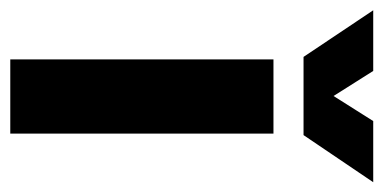

<svg xmlns="http://www.w3.org/2000/svg" viewBox="-256 -554 764 383"><g transform="rotate(90 126.5 -362.0)"><path d="M53 0V-525H201V0ZM48 -585 -45 -724H76L155 -599H97L176 -724H298L204 -585Z"/></g></svg>

Font: TikTok Sans 24pt
Style: Bold
Weight: 700
Version: Version 4.000